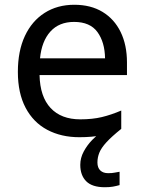

<svg xmlns="http://www.w3.org/2000/svg" viewBox="-20 -566 604 806"><path d="M389 116Q389 138 401 149.5Q413 161 434 161Q451 161 462.5 158.5Q474 156 482 155V211Q468 215 454 217.5Q440 220 420 220Q367 220 342 195Q317 170 317 126Q317 97 331.5 70Q346 43 367.5 21Q389 -1 409 -15L489 -25Q449 7 427 31Q405 55 397 75Q389 95 389 116ZM292 -546Q361 -546 410.5 -516Q460 -486 486.5 -431.5Q513 -377 513 -304V-251H146Q148 -160 192.5 -112.5Q237 -65 317 -65Q368 -65 407.5 -74.5Q447 -84 489 -102V-25Q448 -7 408 1.5Q368 10 313 10Q237 10 178.5 -21Q120 -52 87.5 -113.5Q55 -175 55 -264Q55 -352 84.5 -415Q114 -478 167.5 -512Q221 -546 292 -546ZM291 -474Q228 -474 191.5 -433.5Q155 -393 148 -321H421Q420 -389 389 -431.5Q358 -474 291 -474Z"/></svg>

Font: Noto Sans Bamum
Style: Regular
Weight: 400
Designer: Monotype Design Team
Foundry: Monotype Imaging Inc.
Version: Version 2.001